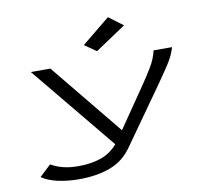

<svg xmlns="http://www.w3.org/2000/svg" viewBox="-90 -785 1180 1063"><g transform="rotate(-10 500.0 -254.0)"><path d="M272 174Q208 174 153 162Q98 150 62 125L126 65Q157 83 194 92.5Q231 102 280 102Q352 102 406.5 83Q461 64 501 18L110 -457H220L551 -52L704 -275Q735 -320 762.5 -365.5Q790 -411 800 -457H904Q891 -411 860 -364Q829 -317 796 -270L568 52Q520 119 445 146.5Q370 174 272 174ZM491 -507 425 -553 583 -682 663 -622Z"/></g></svg>

Font: Inconsolata UltraExpanded Thin
Style: Regular
Weight: 100
Width: 9
Monospace: yes
Designer: Raph Levien, Cyreal, Brenton Simpson
Foundry: Raph Levien, Cyreal, Google
Version: Version 3.100; ttfautohint (v1.8.4.7-5d5b)